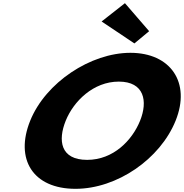

<svg xmlns="http://www.w3.org/2000/svg" viewBox="-20 -1172 1156 1207"><path d="M765.4 -1152 618.8 -1037 824.9 -899 917.6 -976ZM169.8 -413C72.4 -172 186.1 15 454.5 15C715.2 15 986.5 -172 1083.9 -413C1181.3 -654 1051.8 -840 799.9 -840C550.2 -840 267.2 -654 169.8 -413ZM393.1 -413C442.8 -536 567.3 -659 726.8 -659C887.4 -659 910.3 -536 860.6 -413C810.9 -290 693 -167 528 -167C358.6 -167 343.4 -290 393.1 -413Z"/></svg>

Font: Hussar
Style: BdWideOblFour
Weight: 700
Foundry: Cannot Into Space Fonts
Version: Version 2.00